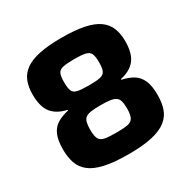

<svg xmlns="http://www.w3.org/2000/svg" viewBox="-158 -846 996 1005"><g transform="rotate(-30 340.5 -344.0)"><path d="M340 8Q252 8 195.5 -5Q139 -18 108.5 -43Q78 -68 66 -103.5Q54 -139 54 -184Q54 -241 68.5 -273.5Q83 -306 111 -323Q139 -340 179 -349V-353Q119 -366 89.5 -403Q60 -440 60 -515Q60 -559 73.5 -593Q87 -627 118.5 -650Q150 -673 204.5 -684.5Q259 -696 340 -696Q421 -696 475.5 -684.5Q530 -673 561.5 -650Q593 -627 606.5 -593Q620 -559 620 -515Q620 -440 590.5 -403Q561 -366 501 -353V-349Q542 -340 569.5 -323Q597 -306 611.5 -273.5Q626 -241 626 -184Q626 -139 614 -103.5Q602 -68 571 -43Q540 -18 484 -5Q428 8 340 8ZM340 -122Q385 -122 409 -126.5Q433 -131 442.5 -148.5Q452 -166 452 -203Q452 -231 447.5 -248Q443 -265 430.5 -273.5Q418 -282 396 -285Q374 -288 340 -288Q306 -288 284 -285Q262 -282 250 -273.5Q238 -265 233.5 -248Q229 -231 229 -203Q229 -166 238 -148.5Q247 -131 271.5 -126.5Q296 -122 340 -122ZM340 -408Q386 -408 408.5 -413Q431 -418 438.5 -435Q446 -452 446 -486Q446 -522 438.5 -538.5Q431 -555 408.5 -560.5Q386 -566 340 -566Q295 -566 272 -560.5Q249 -555 242 -538.5Q235 -522 235 -486Q235 -452 242 -435Q249 -418 272 -413Q295 -408 340 -408Z"/></g></svg>

Font: Saira Thin
Style: Bold
Weight: 700
Version: Version 1.101